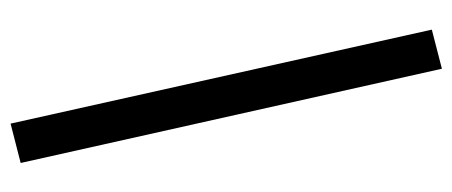

<svg xmlns="http://www.w3.org/2000/svg" viewBox="-278 -512 896 381"><g transform="rotate(-90 170.5 -321.0)"><path d="M225.1 107.4 38.1 -728.5 116.2 -748.5 302.7 87.4Z"/></g></svg>

Font: Mako
Style: Regular
Weight: 400
Designer: vernon adams
Foundry: vernon adams
Version: Version 1.100; ttfautohint (v1.8.4.7-5d5b);gftools[0.9.33]